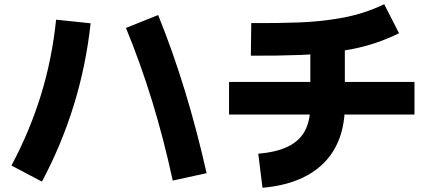

<svg xmlns="http://www.w3.org/2000/svg" viewBox="-20 -822 2040 907"><path d="M178 36 34 -40Q121 -203 173.5 -373.5Q226 -544 245 -729L408 -712Q387 -515 329 -326.5Q271 -138 178 36ZM956 -4 796 31Q753 -168 698 -346.5Q643 -525 575 -690L727 -751Q796 -581 853 -394.5Q910 -208 956 -4Z M1165 -559 1167 -713Q1284 -712 1393 -716Q1502 -720 1602.5 -739Q1703 -758 1795 -802L1865 -665Q1758 -612 1640.5 -589.5Q1523 -567 1403 -562.5Q1283 -558 1165 -559ZM1938 -435V-281H1062V-435ZM1220 65 1200 -96Q1286 -103 1341 -130Q1396 -157 1421 -205Q1446 -253 1446 -323V-647H1609V-323Q1609 -210 1565 -127Q1521 -44 1434 5Q1347 54 1220 65Z"/></svg>

Font: Murecho Thin ExtraBold
Style: Regular
Weight: 800
Version: Version 1.010